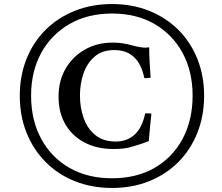

<svg xmlns="http://www.w3.org/2000/svg" viewBox="-20 -791 1098 951"><path d="M991 -317Q991 -217 957.5 -133Q924 -49 863 12Q802 73 718.5 106.5Q635 140 535 140Q435 140 351 106.5Q267 73 206 11.5Q145 -50 111.5 -133.5Q78 -217 78 -317Q78 -416 111.5 -499.5Q145 -583 206 -643.5Q267 -704 351 -737.5Q435 -771 535 -771Q635 -771 718.5 -737.5Q802 -704 863 -643.5Q924 -583 957.5 -499.5Q991 -416 991 -317ZM934 -317Q934 -437 884.5 -528.5Q835 -620 745.5 -672Q656 -724 535 -724Q414 -724 324 -672Q234 -620 184 -528.5Q134 -437 134 -317Q134 -196 184 -103.5Q234 -11 324 40.5Q414 92 535 92Q656 92 745.5 40.5Q835 -11 884.5 -103.5Q934 -196 934 -317ZM730 -228Q726 -195 723 -161Q720 -127 717 -92Q686 -80 661 -72.5Q636 -65 618 -60Q600 -56 580.5 -54.5Q561 -53 541 -53Q461 -53 400 -84.5Q339 -116 304.5 -174Q270 -232 270 -313Q270 -391 305 -451Q340 -511 400.5 -545.5Q461 -580 539 -580Q587 -580 635 -566Q658 -560 674 -557.5Q690 -555 698 -555Q703 -555 708.5 -555.5Q714 -556 719 -557Q719 -523 721 -485Q723 -447 726 -406Q719 -405 711 -404.5Q703 -404 695 -404Q667 -543 546 -543Q486 -543 448.5 -510.5Q411 -478 393.5 -427Q376 -376 376 -318Q376 -258 394.5 -206Q413 -154 452 -122Q491 -90 553 -90Q609 -90 646.5 -124Q684 -158 699 -229Q715 -231 730 -228Z"/></svg>

Font: Castoro
Style: Italic
Weight: 400
Italic angle: -11°
Designer: John Hudson with Paul Hanslow, assisted by Kaja Sojewska.
Foundry: Tiro Typeworks Ltd.
Version: Version 2.04